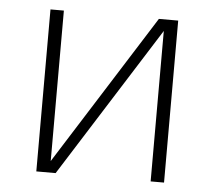

<svg xmlns="http://www.w3.org/2000/svg" viewBox="-43 -567 686 614"><g transform="rotate(5 300.0 -260.0)"><path d="M95 0V-520H138V-37L443 -520H505V0H462V-483L157 0Z"/></g></svg>

Font: Iosevka SS04 XLt Ex
Style: Regular
Weight: 200
Width: 7
Monospace: yes
Designer: Belleve Invis
Foundry: Belleve Invis
Version: Version 19.0.0; ttfautohint (v1.8.4)